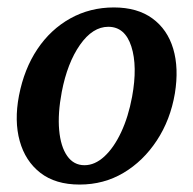

<svg xmlns="http://www.w3.org/2000/svg" viewBox="-20 -487 519 516"><path d="M194 9Q129 9 88.5 -22.5Q48 -54 33 -108Q18 -162 31 -230Q45 -302 80.5 -355Q116 -408 169 -437.5Q222 -467 286 -467Q349 -467 389.5 -437.5Q430 -408 445.5 -356Q461 -304 450 -236Q438 -165 401.5 -109.5Q365 -54 312 -22.5Q259 9 194 9ZM207 -43Q235 -43 260.5 -66.5Q286 -90 305.5 -131.5Q325 -173 335 -227Q350 -309 333 -362Q316 -415 271 -415Q229 -415 195 -366.5Q161 -318 146 -240Q135 -182 139 -137.5Q143 -93 160.5 -68Q178 -43 207 -43Z"/></svg>

Font: Vollkorn Medium
Style: Italic
Weight: 500
Italic angle: -11°
Designer: Friedrich Althausen
Foundry: Friedrich Althausen
Version: Version 5.000